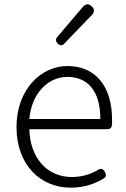

<svg xmlns="http://www.w3.org/2000/svg" viewBox="-20 -851 578 884"><path d="M398 -256H475C486 -256 494 -263 495 -274C496 -282 496 -291 496 -299C496 -455 419 -547 290 -547C170 -547 56 -440 56 -266C56 -91 167 13 305 13C371 13 418 -6 457 -29C470 -37 470 -46 463 -59C455 -74 444 -78 430 -68C395 -48 357 -36 310 -36C195 -36 118 -127 115 -256H304ZM360 -303H278H115C126 -425 204 -497 290 -497C384 -497 442 -432 442 -303ZM305 -753 244 -681C235 -670 236 -660 246 -650C257 -640 267 -640 277 -651L342 -719L403 -782C416 -796 416 -809 402 -822C388 -835 375 -834 362 -820Z"/></svg>

Font: GenSenRounded2 TW L
Style: Regular
Weight: 300
Version: Version 2.100;PS 2.1;hotconv 16.6.51;makeotf.lib2.5.65220 DE